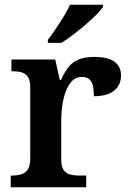

<svg xmlns="http://www.w3.org/2000/svg" viewBox="-20 -786 543 806"><path d="M25 0V-49H28Q51 -49 68.5 -54Q86 -59 96.5 -74.5Q107 -90 107 -121V-419Q107 -449 97 -463.5Q87 -478 70 -482.5Q53 -487 31 -487H28V-536H212L231 -450H236Q249 -480 265.5 -502Q282 -524 308 -535.5Q334 -547 376 -547Q433 -547 460.5 -527Q488 -507 488 -469Q488 -429 459 -405.5Q430 -382 374 -382Q374 -410 369.5 -427.5Q365 -445 354 -454Q343 -463 324 -463Q297 -463 280 -443.5Q263 -424 253.5 -395Q244 -366 240.5 -335Q237 -304 237 -283V-116Q237 -87 247 -72.5Q257 -58 274 -53.5Q291 -49 311 -49H342V0ZM181 -619Q196 -638 213.5 -664Q231 -690 247.5 -717Q264 -744 274 -766H412V-756Q403 -743 383 -723Q363 -703 337.5 -681Q312 -659 286 -639.5Q260 -620 238 -606H181Z"/></svg>

Font: Noto Serif Armenian SemiBold
Style: Regular
Weight: 600
Version: Version 2.007